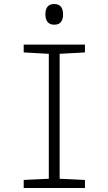

<svg xmlns="http://www.w3.org/2000/svg" viewBox="-20 -936 540 956"><path d="M98 0V-40L223 -46V-668L98 -675V-714H403V-675L277 -668V-46L403 -40V0ZM250 -813Q228 -813 217 -826.5Q206 -840 206 -864Q206 -916 250 -916Q294 -916 294 -864Q294 -840 283.5 -826.5Q273 -813 250 -813Z"/></svg>

Font: Noto Sans Mono ExtraCondensed Light
Style: Regular
Weight: 300
Width: 2
Designer: Monotype Design Team
Foundry: Monotype Imaging Inc.
Version: Version 2.014; ttfautohint (v1.8.4.7-5d5b)